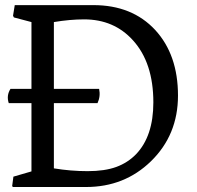

<svg xmlns="http://www.w3.org/2000/svg" viewBox="-20 -749 788 769"><path d="M33.7 -41.5 106 -62.5V-335.9H15.1Q4.9 -366.2 22 -393.1H106V-660.6L35.6 -679.2L32.2 -686L39.1 -728.5H354Q509.3 -728.5 601.6 -628.9Q692.9 -529.8 692.9 -366.2Q692.9 -208.5 584.5 -103Q478.5 0 324.7 0H31.2L28.8 -4.4ZM316.9 -671.4Q260.3 -671.4 195.8 -660.6V-393.1H377Q383.3 -363.3 370.6 -335.9H195.8V-74.7Q263.2 -63.5 331.3 -63.5Q399.4 -63.5 445.6 -80.3Q491.7 -97.2 524.9 -131.3Q594.2 -203.6 594.2 -338.9Q594.2 -498 512.2 -587.9Q436.5 -671.4 316.9 -671.4Z"/></svg>

Font: Trykker
Style: Regular
Weight: 400
Designer: Magnus Gaarde
Foundry: Magnus Gaarde
Version: Version 1.001